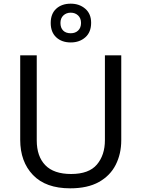

<svg xmlns="http://www.w3.org/2000/svg" viewBox="-20 -1015 771 1045"><path d="M640 -252Q640 -178 610 -118.5Q580 -59 518.5 -24.5Q457 10 362 10Q229 10 159.5 -62.5Q90 -135 90 -254V-714H180V-251Q180 -164 226.5 -116Q273 -68 367 -68Q464 -68 507.5 -119.5Q551 -171 551 -252V-714H640ZM365 -784Q316 -784 286 -812Q256 -840 256 -890Q256 -940 286 -967.5Q316 -995 365 -995Q412 -995 444 -967.5Q476 -940 476 -891Q476 -840 444.5 -812Q413 -784 365 -784ZM365 -834Q390 -834 405.5 -849Q421 -864 421 -890Q421 -916 405 -931Q389 -946 365 -946Q341 -946 325 -931Q309 -916 309 -890Q309 -864 323.5 -849Q338 -834 365 -834Z"/></svg>

Font: Noto Sans Hatran
Style: Regular
Weight: 400
Designer: Monotype Design Team
Foundry: Monotype Imaging Inc.
Version: Version 2.001; ttfautohint (v1.8.4.7-5d5b)